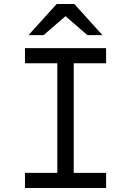

<svg xmlns="http://www.w3.org/2000/svg" viewBox="-20 -941 656 961"><path d="M266.8 0V-700H349V0ZM105 0V-75.8H511V0ZM105 -624.2V-700H511V-624.2ZM122.5 -765 263.8 -921H352L493 -765H417.8L307.8 -860L197.8 -765Z"/></svg>

Font: Overpass Mono Light
Style: Regular
Weight: 300
Monospace: yes
Designer: Delve Withrington, Dave Bailey
Foundry: Delve Fonts LLC
Version: Version 4.000